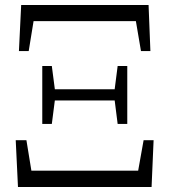

<svg xmlns="http://www.w3.org/2000/svg" viewBox="-20 -748 678 768"><path d="M51.9 0 42.9 -187.1H85.7L116.2 0L80.4 -65.3H557.6L521 0L554.4 -187.1H594.4L586.3 0ZM149.1 -252.3V-483.9H187.3L200.9 -379.5V-358.3L187.3 -252.3ZM177.3 -346.2V-391H460.1V-346.2ZM450.6 -252.3 437.2 -358.3V-379.5L450.6 -483.9H489.1V-252.3ZM55.7 -543.7 64.7 -728H574.3L581.6 -543.7H543.9L512.6 -728L545 -663.5H93.4L124.8 -728L94.8 -543.7Z"/></svg>

Font: Noto Serif TC
Style: Regular
Weight: 200
Designer: Ryoko NISHIZUKA 西塚涼子 (kana & ideographs); Frank Grießhammer (Latin, Greek & Cyrillic); Wenlong ZHANG 张文龙 (bopomofo); San
Foundry: Adobe
Version: Version 2.001;hotconv 1.1.0;makeotfexe 2.6.0